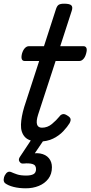

<svg xmlns="http://www.w3.org/2000/svg" viewBox="-44 -750 490 1039"><path d="M167 16Q113 16 90.5 -9Q68 -34 69.5 -76Q71 -118 87 -171L168 -420H89Q78 -420 74 -430Q70 -440 75 -460Q81 -480 91 -490Q101 -500 112 -500H194L258 -698Q264 -718 273.5 -724Q283 -730 303 -730Q334 -730 342.5 -720.5Q351 -711 344 -691L282 -500H408Q419 -500 423.5 -490.5Q428 -481 422 -460Q417 -441 407 -430.5Q397 -420 386 -420H257L162 -129Q151 -94 156.5 -76.5Q162 -59 183 -59Q213 -59 237 -79Q261 -99 278 -120Q284 -129 294.5 -132Q305 -135 320 -125Q337 -115 338 -105Q339 -95 333 -84Q321 -64 298.5 -40Q276 -16 243.5 0Q211 16 167 16ZM96 269Q59 269 29.5 261.5Q0 254 -17 241Q-25 233 -24 220.5Q-23 208 -18 199Q-11 186 -2.5 181.5Q6 177 16 181Q29 187 48 193.5Q67 200 98 200Q123 200 137 192.5Q151 185 151 165Q151 143 131.5 137.5Q112 132 85 135Q74 136 69.5 133Q65 130 61 124Q57 117 58.5 110.5Q60 104 65 97L138 -13H207L127 105L98 89Q142 75 173 80.5Q204 86 220.5 106Q237 126 237 155Q237 192 217.5 217.5Q198 243 166 256Q134 269 96 269Z"/></svg>

Font: Playwrite NO
Style: Regular
Weight: 400
Designer: Veronika Burian, José Scaglione
Foundry: TypeTogether
Version: Version 1.002